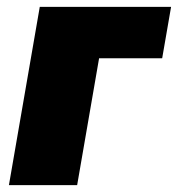

<svg xmlns="http://www.w3.org/2000/svg" viewBox="-20 -540 519 560"><path d="M6 0H205L269 -370H453L479 -520H96Z"/></svg>

Font: Fixel Display Black
Style: Italic
Weight: 900
Italic angle: -10°
Designer: AlfaBravo + MacPaw
Foundry: Kyrylo Tkachov, Marchela Mozhyna, Serhii Makarenko, Maria Weinstein, Zakhar Kryvoshyya
Version: Version 1.210;Glyphs 3.2 (3217)